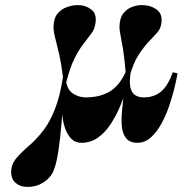

<svg xmlns="http://www.w3.org/2000/svg" viewBox="-20 -549 752 757"><path d="M286 -529Q317 -529 340 -511.5Q363 -494 356 -455Q353 -434 340 -416.5Q327 -399 309 -376Q291 -353 273.5 -318Q256 -283 242 -227H231Q222 -297 212.5 -338Q203 -379 197 -402Q191 -425 191 -443Q192 -478 207.5 -496Q223 -514 245 -521.5Q267 -529 286 -529ZM24 130Q24 97 47.5 71Q71 45 104 17Q127 -4 151.5 -35.5Q176 -67 196.5 -118.5Q217 -170 229 -250L240 -236Q237 -214 234.5 -192.5Q232 -171 229 -149Q223 -57 216.5 -1.5Q210 54 203 85Q196 116 186 135Q174 156 148.5 172Q123 188 88 188Q60 188 42 172.5Q24 157 24 130ZM253 -298 239 -240Q243 -197 266.5 -181Q290 -165 318 -165Q373 -165 411.5 -187.5Q450 -210 475 -264L494 -260Q489 -236 479 -201Q469 -166 453 -128.5Q437 -91 415.5 -58.5Q394 -26 365.5 -6Q337 14 301 14Q276 14 260 -3Q244 -20 235.5 -46.5Q227 -73 225 -102Q223 -131 224 -155L234 -298ZM538 -529Q573 -529 597.5 -511.5Q622 -494 616 -455Q613 -435 598.5 -419Q584 -403 565 -383Q546 -363 526 -332Q506 -301 492 -251L476 -259Q471 -319 465 -355Q459 -391 455 -411Q451 -431 451 -443Q452 -478 466 -496Q480 -514 500.5 -521.5Q521 -529 538 -529ZM479 -300 497 -274Q489 -231 493.5 -207.5Q498 -184 512 -174.5Q526 -165 547 -165Q587 -165 614.5 -187.5Q642 -210 661 -264L680 -260Q676 -236 667.5 -201Q659 -166 646 -128.5Q633 -91 615 -59Q597 -27 574 -6.5Q551 14 522 14Q491 14 476.5 -5Q462 -24 460 -55Q458 -86 462 -120Z"/></svg>

Font: Playfair Display ExtraBold
Style: Regular
Weight: 800
Designer: Claus Eggers Sørensen
Foundry: Claus Eggers Sørensen
Version: Version 1.203